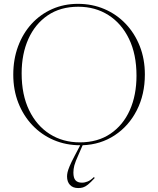

<svg xmlns="http://www.w3.org/2000/svg" viewBox="-20 -745 822 998"><path d="M389.5 56Q371 96.5 366.2 115.5Q361.5 134.5 361.5 152Q361.5 180 372.5 192.2Q383.5 204.5 406 204.5Q421 204.5 436 198.2Q451 192 468 175.5L472.5 180Q451 203.5 436.8 214.8Q422.5 226 411.2 229.2Q400 232.5 386.5 232.5Q359 232.5 343.8 216.2Q328.5 200 328.5 172Q328.5 162.5 331 150.8Q333.5 139 341.8 119Q350 99 368 65L397 10Q322.5 10 259 -17.2Q195.5 -44.5 148.5 -94Q101.5 -143.5 75.2 -210.5Q49 -277.5 49 -357Q49 -437 74 -504.2Q99 -571.5 144.2 -621Q189.5 -670.5 251 -697.8Q312.5 -725 385 -725Q459.5 -725 523 -697.8Q586.5 -670.5 633.5 -621Q680.5 -571.5 706.8 -504.5Q733 -437.5 733 -358Q733 -254 691.2 -172Q649.5 -90 576.2 -41.8Q503 6.5 409.5 10ZM395 -5Q488 -5 554 -49.8Q620 -94.5 654.8 -172.5Q689.5 -250.5 689.5 -351.5Q689.5 -463 650.5 -543.2Q611.5 -623.5 543.2 -666.8Q475 -710 387 -710Q294 -710 228.2 -665.2Q162.5 -620.5 127.5 -542.5Q92.5 -464.5 92.5 -363.5Q92.5 -252 131.5 -171.8Q170.5 -91.5 238.8 -48.2Q307 -5 395 -5Z"/></svg>

Font: Newsreader Display ExtraLight
Style: Regular
Weight: 275
Designer: Hugues Gentile
Foundry: Production Type
Version: Version 1.001